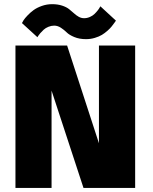

<svg xmlns="http://www.w3.org/2000/svg" viewBox="-20 -924 750 944"><path d="M403 -731.5Q370 -731.5 345 -742Q320 -752.5 307.8 -764.8Q295.5 -777 279.5 -787.5Q263.5 -798 246.5 -798Q232 -798 218 -792.2Q204 -786.5 194.8 -778Q185.5 -769.5 178.2 -761Q171 -752.5 167.5 -747L164 -741L88 -810.5Q90 -815.5 96 -824.8Q102 -834 115.5 -848.2Q129 -862.5 145 -874.2Q161 -886 185.5 -894.8Q210 -903.5 236.5 -903.5Q263.5 -903.5 285 -896.5Q306.5 -889.5 319.5 -879.2Q332.5 -869 343.5 -858.8Q354.5 -848.5 367 -841.5Q379.5 -834.5 393.5 -834.5Q408 -834.5 421.8 -840.5Q435.5 -846.5 444.5 -855.2Q453.5 -864 460.2 -872.5Q467 -881 470 -887L473.5 -893L550 -822.5L543 -812.5Q535.5 -802.5 529 -794Q522.5 -785.5 508.8 -773.2Q495 -761 481 -752.5Q467 -744 446.2 -737.8Q425.5 -731.5 403 -731.5ZM466.5 -700H644.5V0H390.5L233.5 -478.5V0H56V-700H310L466.5 -219.5Z"/></svg>

Font: League Mono ExtraBold
Style: Regular
Weight: 800
Width: 6
Designer: Tyler Finck
Foundry: The League of Moveable Type / Tyler Finck
Version: Version 2.210